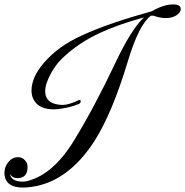

<svg xmlns="http://www.w3.org/2000/svg" viewBox="-38 -756 840 871"><path d="M67 95Q-16 95 -18 29Q-18 1 0 -21Q18 -43 44 -43Q64 -43 76 -28Q87 -16 87 2Q87 52 41 52Q17 52 7 32Q12 68 66 68Q77 68 87 65Q204 35 298 -119Q391 -271 486 -472Q558 -624 615 -677Q553 -660 502.5 -642Q452 -624 414 -606Q311 -558 238 -485Q213 -460 192 -421Q180 -399 173.5 -379Q167 -359 167 -342Q167 -288 231 -281Q234 -281 237 -280.5Q240 -280 243 -280Q261 -280 280 -286Q299 -292 320 -302Q327 -305 328 -297V-295Q328 -289 321 -285Q300 -276 277.5 -270.5Q255 -265 232 -262Q225 -261 219 -260.5Q213 -260 206 -260Q157 -260 131 -283Q105 -307 105 -346Q105 -406 162 -472Q194 -509 236 -539.5Q278 -570 333 -595Q401 -626 480.5 -653Q560 -680 651 -705Q669 -716 686 -722.5Q703 -729 719 -733Q734 -736 747 -736Q782 -736 782 -715Q782 -700 763 -687Q744 -674 713 -674Q688 -674 658 -685H647Q592 -645 542 -478Q471 -243 391 -117Q264 80 85 94Q81 94 76.5 94.5Q72 95 67 95Z"/></svg>

Font: Carattere
Style: Regular
Weight: 400
Designer: Robert E. Leuschke
Foundry: Robert E. Leuschke
Version: Version 1.010; ttfautohint (v1.8.3)